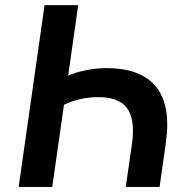

<svg xmlns="http://www.w3.org/2000/svg" viewBox="-20 -739 720 759"><path d="M186.5 0 232.9 -324.7C274.4 -345.2 321.8 -355 368.2 -355C476.1 -355 520 -300.8 501.5 -168.9L477.1 0H610.8L635.7 -174.8C664.1 -372.6 581.1 -469.7 400.9 -469.7C346.2 -469.7 287.1 -457 249.5 -439.9L289.1 -718.8H156.2L53.7 0Z"/></svg>

Font: Winston SemiBold
Style: Italic
Weight: 600
Italic angle: -8.13011°
Designer: Vernon Adams, Kim Jin-seong, David Berlow, Cristiano Sobral
Foundry: The Winston Project Authors
Version: Version 3.004